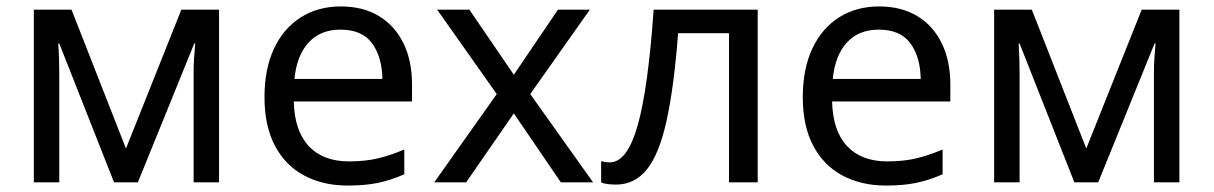

<svg xmlns="http://www.w3.org/2000/svg" viewBox="-20 -566 3767 596"><path d="M660 -536V0H581V-342Q581 -363 582.5 -386Q584 -409 586 -431H583L408 0H334L164 -431H161Q164 -386 164 -339V0H85V-536H202L371 -105L543 -536Z M1038 -546Q1107 -546 1156.5 -516Q1206 -486 1232.5 -431.5Q1259 -377 1259 -304V-251H892Q894 -160 938.5 -112.5Q983 -65 1063 -65Q1114 -65 1153.5 -74.5Q1193 -84 1235 -102V-25Q1194 -7 1154 1.5Q1114 10 1059 10Q983 10 924.5 -21Q866 -52 833.5 -113.5Q801 -175 801 -264Q801 -352 830.5 -415Q860 -478 913.5 -512Q967 -546 1038 -546ZM1037 -474Q974 -474 937.5 -433.5Q901 -393 894 -321H1167Q1166 -389 1135 -431.5Q1104 -474 1037 -474Z M1522 -274 1337 -536H1437L1575 -334L1712 -536H1811L1626 -274L1821 0H1721L1575 -214L1427 0H1328Z M2332 0H2243V-463H2085Q2072 -294 2049 -190.5Q2026 -87 1988 -40Q1950 7 1892 7Q1879 7 1866.5 5.5Q1854 4 1846 0V-66Q1852 -64 1859 -63Q1866 -62 1873 -62Q1927 -62 1959.5 -177Q1992 -292 2009 -536H2332Z M2709 -546Q2778 -546 2827.5 -516Q2877 -486 2903.5 -431.5Q2930 -377 2930 -304V-251H2563Q2565 -160 2609.5 -112.5Q2654 -65 2734 -65Q2785 -65 2824.5 -74.5Q2864 -84 2906 -102V-25Q2865 -7 2825 1.5Q2785 10 2730 10Q2654 10 2595.5 -21Q2537 -52 2504.5 -113.5Q2472 -175 2472 -264Q2472 -352 2501.5 -415Q2531 -478 2584.5 -512Q2638 -546 2709 -546ZM2708 -474Q2645 -474 2608.5 -433.5Q2572 -393 2565 -321H2838Q2837 -389 2806 -431.5Q2775 -474 2708 -474Z M3641 -536V0H3562V-342Q3562 -363 3563.5 -386Q3565 -409 3567 -431H3564L3389 0H3315L3145 -431H3142Q3145 -386 3145 -339V0H3066V-536H3183L3352 -105L3524 -536Z"/></svg>

Font: Noto Sans
Style: Regular
Weight: 400
Designer: Monotype Design Team
Foundry: Monotype Imaging Inc.
Version: Version 2.007